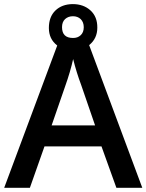

<svg xmlns="http://www.w3.org/2000/svg" viewBox="-20 -899 701 919"><path d="M435.1 -298.8 368.2 -493.2Q346.2 -551.8 330.1 -616.2Q316.9 -556.2 291.5 -484.9L227.1 -298.8ZM328.1 -879.4Q379.9 -879.4 413.1 -849.1Q446.3 -818.8 445.8 -766.6Q445.8 -714.4 406.7 -683.1L661.1 0H537.1L465.8 -198.2H192.9L123 0H0L253.9 -681.2Q213.9 -711.9 213.9 -765.1Q213.9 -818.4 245.1 -848.6Q276.4 -878.9 328.1 -879.4ZM366.2 -807.6Q351.6 -821.3 329.1 -821.3Q306.6 -821.3 291.5 -807.6Q276.9 -793.9 276.9 -769Q276.9 -717.3 329.1 -717.3Q351.6 -716.8 366.2 -730.5Q380.9 -744.1 380.9 -768.6Q380.9 -793 366.2 -807.6Z"/></svg>

Font: OpenSans-Semibold
Style: Regular
Weight: 600
Foundry: Ascender Corporation
Version: Version 1.10